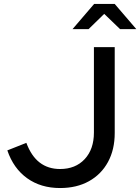

<svg xmlns="http://www.w3.org/2000/svg" viewBox="-20 -938 708 969"><path d="M283 11Q186 11 117 -38.5Q48 -88 17 -179L113 -217Q138 -150 180.5 -117.5Q223 -85 283 -85Q361 -85 407.5 -135Q454 -185 454 -269V-700H559V-267Q559 -183 525 -120.5Q491 -58 429 -23.5Q367 11 283 11ZM586 -791 506 -868 427 -791H346L455 -918H559L668 -791Z"/></svg>

Font: Red Hat Display Medium
Style: Regular
Weight: 500
Designer: Pentagram, MCKL
Foundry: Pentagram, MCKL
Version: Version 1.023